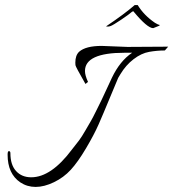

<svg xmlns="http://www.w3.org/2000/svg" viewBox="-20 -727 683 757"><path d="M381 -546 483 -542 643 -543 630 -528Q599 -528 568 -522.5Q537 -517 506.5 -493.5Q476 -470 455 -435L446 -420Q439 -404 413 -341Q387 -278 369 -237Q351 -196 319 -142Q287 -88 259 -57.5Q231 -27 192.5 -8.5Q154 10 120.5 10Q87 10 60 -8Q10 -42 10 -117Q10 -130 14 -131Q21 -132 21 -123Q21 -77 43.5 -52.5Q66 -28 103 -28Q182 -28 264 -138Q280 -158 291 -172.5Q302 -187 317.5 -214Q333 -241 339 -251Q345 -261 361.5 -294.5Q378 -328 380.5 -333Q383 -338 401.5 -378Q420 -418 421 -420Q453 -487 501 -519H471Q315 -519 315 -447Q315 -430 327 -404L317 -396Q278 -464 277.5 -470Q277 -476 277 -480Q277 -509 292 -523Q318 -546 381 -546ZM584 -616Q561 -616 507 -681Q507 -684 501 -681Q490 -671 458 -649.5Q426 -628 416.5 -624.5Q407 -621 398 -623Q471 -672 511 -707H523Q547 -667 591 -637Q604 -629 609 -629V-626Z"/></svg>

Font: Italianno
Style: Regular
Weight: 400
Designer: Robert E. Leuschke
Foundry: Robert E. Leuschke
Version: Version 1.003